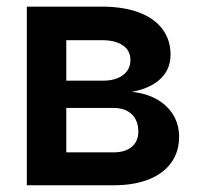

<svg xmlns="http://www.w3.org/2000/svg" viewBox="-20 -550 588 570"><path d="M59.6 -530.3H283.2Q345.7 -530.3 391.4 -513.4Q437 -496.6 461.7 -464.4Q486.3 -432.1 486.3 -387.7Q486.3 -343.8 455.8 -315.4Q425.3 -287.1 371.1 -277.3Q412.6 -273.4 444.3 -255.9Q476.1 -238.3 493.9 -209.5Q511.7 -180.7 511.7 -143.6Q511.7 -100.1 488.8 -67.6Q465.8 -35.2 422.1 -17.6Q378.4 0 317.4 0H59.6ZM390.6 -159.2Q390.6 -192.4 371.1 -210.9Q351.6 -229.5 317.4 -229.5H176.8V-97.7H317.4Q351.6 -97.7 371.1 -114Q390.6 -130.4 390.6 -159.2ZM367.2 -372.1Q367.2 -399.9 344.7 -415.3Q322.3 -430.7 283.2 -430.7H176.8V-310.5H285.2Q323.2 -310.5 345.2 -327.1Q367.2 -343.8 367.2 -372.1Z"/></svg>

Font: Pretendard JP SemiBold
Style: Regular
Weight: 600
Designer: Base glyphs from Inter by Rasmus Andersson; Hangeul glyphs from Noto Sans CJK(Source Han Sans) by Jang Soo-young and Kan
Foundry: Kil Hyung-jin
Version: Version 1.309